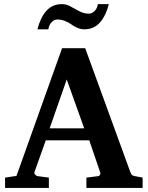

<svg xmlns="http://www.w3.org/2000/svg" viewBox="-20 -924 726 944"><path d="M681.2 0H404.8V-50.8L463.9 -58.1Q468.3 -59.1 471.7 -64.7Q475.1 -70.3 473.1 -75.2L418.9 -233.9H205.1L149.9 -79.1Q147 -72.3 152.6 -65.7Q158.2 -59.1 164.1 -58.1L220.2 -50.8V0H4.9V-50.8L61 -59.1L285.2 -687H398.9L621.1 -77.1Q625 -67.4 628.9 -63.7Q632.8 -60.1 643.1 -58.1L681.2 -50.8ZM394 -293 308.1 -533.2 224.1 -293ZM515.1 -903.8Q501 -847.2 471.4 -813.5Q441.9 -779.8 394 -779.8Q377 -779.8 359.9 -787.4Q342.8 -794.9 330.8 -804Q318.8 -813 300.3 -820.6Q281.7 -828.1 262.2 -828.1Q245.6 -828.1 232.9 -814Q220.2 -799.8 217.8 -779.8H164.1Q178.2 -836.4 207.5 -870.1Q236.8 -903.8 284.2 -903.8Q306.2 -903.8 327.1 -892.1Q348.1 -880.4 370.1 -868.7Q392.1 -856.9 417 -856.9Q432.6 -856.9 445.8 -870.6Q459 -884.3 460.9 -903.8Z"/></svg>

Font: Veleka
Style: Bold
Weight: 700
Designer: Stefan Peev, Context Ltd, 2016; SIL International, 1997-2014.
Foundry: Stefan Peev, Context Ltd, 2016
Version: Version 1.000